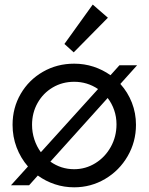

<svg xmlns="http://www.w3.org/2000/svg" viewBox="-20 -800 641 828"><path d="M143.1 -43 105.5 -1H27.3L100.6 -82Q68.8 -118.7 51.5 -164.6Q34.2 -210.4 34.2 -261.7Q34.2 -335 69.3 -395.3Q104.5 -455.6 165.3 -490.5Q226.1 -525.4 299.8 -525.4Q343.3 -525.4 383.1 -512.5Q422.9 -499.5 456.5 -475.6L495.1 -518.6H571.3L499 -438Q531.2 -402.3 548.8 -357.2Q566.4 -312 566.4 -261.7Q566.4 -188.5 530.5 -126.5Q494.6 -64.5 433.3 -28.3Q372.1 7.8 299.8 7.8Q256.3 7.8 216.6 -5.4Q176.8 -18.6 143.1 -43ZM482.4 -263.7Q482.4 -295.9 472.4 -325Q462.4 -354 444.3 -377.4L197.3 -103Q243.2 -70.3 299.8 -70.3Q349.1 -70.3 391.1 -96.2Q433.1 -122.1 457.8 -166.5Q482.4 -210.9 482.4 -263.7ZM156.2 -143.6 402.8 -416Q356.4 -447.3 299.8 -447.3Q249 -447.3 207.5 -422.9Q166 -398.4 142.1 -356Q118.2 -313.5 118.2 -261.7Q118.2 -229 128.2 -198.5Q138.2 -168 156.2 -143.6ZM257.8 -610.4 379.9 -780.3 445.3 -723.6 297.9 -574.2Z"/></svg>

Font: Reddit Sans Chocolate
Style: Regular
Weight: 400
Designer: Stephen Hutchings
Foundry: Reddit
Version: Version 1.013